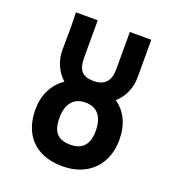

<svg xmlns="http://www.w3.org/2000/svg" viewBox="-134 -831 867 950"><g transform="rotate(20 300.0 -356.0)"><path d="M79.5 -206Q79.5 -263.5 102.5 -309.2Q125.5 -355 167.5 -383Q137.5 -410 121 -447.2Q104.5 -484.5 104.5 -528L105 -592Q105.5 -609 105.5 -642Q105.5 -683 103.5 -725H218.5V-528Q218.5 -478.5 237.8 -457Q257 -435.5 301 -435.5Q387.5 -435.5 387.5 -528V-725H500.5V-528Q500.5 -485 484 -447.8Q467.5 -410.5 437.5 -384Q478 -356.5 499.8 -311Q521.5 -265.5 521.5 -206Q521.5 -140 494.2 -90.2Q467 -40.5 417 -13.5Q367 13.5 301 13.5Q231.5 13.5 181.8 -12.5Q132 -38.5 105.8 -88Q79.5 -137.5 79.5 -206ZM396.5 -207Q396.5 -262.5 372.2 -292.2Q348 -322 301 -322Q254.5 -322 230 -291.8Q205.5 -261.5 205.5 -207Q205.5 -151.5 228.2 -125.8Q251 -100 301 -100Q396.5 -100 396.5 -207Z"/></g></svg>

Font: JuliaMono ExtraBold
Style: Regular
Weight: 800
Monospace: yes
Designer: cormullion
Foundry: corm
Version: Version 0.055; ttfautohint (v1.8.4)